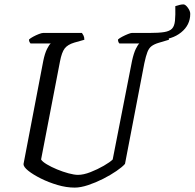

<svg xmlns="http://www.w3.org/2000/svg" viewBox="-20 -854 886 874"><path d="M320 0Q282 0 241.5 -12Q201 -24 166 -41.5Q131 -59 109 -76.5Q87 -94 87 -107L177 -577Q184 -611 194 -631Q204 -651 211 -656H119Q117 -658 114.5 -662.5Q112 -667 112 -674Q118 -680 131 -687Q144 -694 157 -699Q170 -704 176 -704H353Q356 -700 360 -692.5Q364 -685 364 -673L318 -660Q288 -651 274.5 -633.5Q261 -616 253 -574L167 -128Q173 -118 193 -106Q213 -94 239.5 -83Q266 -72 292 -65Q318 -58 335 -58Q360 -58 392 -70.5Q424 -83 452.5 -99.5Q481 -116 493 -128L581 -577Q589 -613 598.5 -632Q608 -651 614 -656H524Q522 -657 519.5 -662Q517 -667 517 -674Q523 -680 536.5 -687Q550 -694 562.5 -699Q575 -704 580 -704H739Q741 -700 745 -692.5Q749 -685 749 -673L702 -659Q682 -653 670 -644Q658 -635 651 -617Q644 -599 637 -566L549 -108Q537 -94 510 -75.5Q483 -57 449.5 -40Q416 -23 381.5 -11.5Q347 0 320 0ZM700 -673Q691 -673 679 -675Q667 -677 658 -681L659 -704Q703 -704 727.5 -708Q752 -712 763 -723.5Q774 -735 776.5 -759.5Q779 -784 778 -826Q790 -830 799 -832Q808 -834 815 -834Q824 -834 835 -819Q846 -804 846 -791Q846 -740 804.5 -706.5Q763 -673 700 -673Z"/></svg>

Font: Texturina Light
Style: Italic
Weight: 300
Italic angle: -11°
Designer: Guillermo Torres Carreño
Foundry: Omnibus-Type
Version: Version 1.002; ttfautohint (v1.8.3)